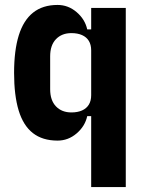

<svg xmlns="http://www.w3.org/2000/svg" viewBox="-20 -557 590 777"><path d="M349 200V-87H333Q324 -46 290 -17Q256 12 213 12Q152 12 113 -18.5Q74 -49 55.5 -110Q37 -171 37 -262Q37 -353 56 -414Q75 -475 114 -506Q153 -537 213 -537Q256 -537 290 -508Q324 -479 333 -438H349V-525H489V200ZM269 -102Q294 -102 312 -110Q330 -118 339.5 -133.5Q349 -149 349 -172V-353Q349 -376 339.5 -391.5Q330 -407 312 -415Q294 -423 269 -423Q230 -423 206.5 -398.5Q183 -374 183 -329V-196Q183 -151 206.5 -126.5Q230 -102 269 -102Z"/></svg>

Font: IBM Plex Sans Condensed
Style: Bold
Weight: 700
Width: 3
Designer: Mike Abbink, Paul van der Laan, Pieter van Rosmalen
Foundry: Bold Monday
Version: Version 3.201